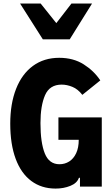

<svg xmlns="http://www.w3.org/2000/svg" viewBox="-20 -1065 640 1096"><path d="M38.5 -359.5Q38.5 -473 71.8 -557.8Q105 -642.5 168 -688.8Q231 -735 318 -735Q399 -735 458 -697.5Q517 -660 552.5 -606L450 -523.5Q424.5 -556.5 393.2 -569.2Q362 -582 332 -582Q263.5 -582 237.2 -521.8Q211 -461.5 211 -362.5Q211 -250.5 235.8 -189Q260.5 -127.5 319.5 -127.5Q350 -127.5 375 -143.2Q400 -159 414.8 -190.5Q429.5 -222 429.5 -267H313.5V-395H561V0H436.5V-50H430.5Q420 -19.5 381.5 -4Q343 11.5 297.5 11.5Q217 11.5 158.8 -31.8Q100.5 -75 69.5 -158.2Q38.5 -241.5 38.5 -359.5ZM94.5 -1045H212L301.5 -933L388 -1045H505.5L378 -840.5H224.5Z"/></svg>

Font: JuliaMono Black
Style: Regular
Weight: 900
Monospace: yes
Designer: cormullion
Foundry: corm
Version: Version 0.054; ttfautohint (v1.8.4)